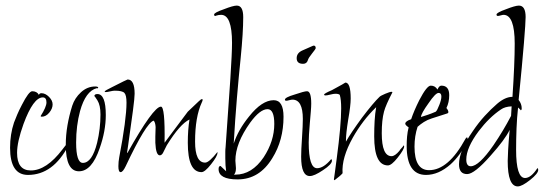

<svg xmlns="http://www.w3.org/2000/svg" viewBox="-20 -614 1943 686"><path d="M80 11Q16 11 16 -86Q16 -134 30 -176Q35 -189 41.5 -204.5Q48 -220 58 -239Q83 -288 95 -288Q112 -288 119 -275Q121 -281 128 -281Q142 -281 155 -268Q168 -255 168 -241Q168 -226 156 -211.5Q144 -197 129 -197Q127 -197 125 -199Q146 -232 146 -248Q146 -266 133 -266Q99 -266 64 -171Q41 -107 41 -68Q41 -5 90 -5Q146 -5 203 -80Q222 -105 224 -106Q227 -106 227 -102Q227 -101 225 -95Q170 11 80 11Z M262 -2Q215 -2 215 -96Q215 -131 221 -166Q227 -201 238 -236Q247 -264 269.5 -284.5Q292 -305 320 -305Q330 -305 331 -301Q329 -297 326 -299Q286 -289 266 -217Q259 -191 255.5 -163Q252 -135 252 -105Q252 -32 276 -32Q309 -32 327 -104Q339 -154 339 -205Q339 -238 328 -255.5Q317 -273 317 -270Q317 -278 328 -278Q358 -278 358 -203Q358 -146 336 -84Q308 -2 262 -2Z M411 1Q403 1 403 -20Q403 -36 406 -52Q419 -120 425.5 -169Q432 -218 432 -247Q432 -274 424.5 -282Q417 -290 390 -290Q384 -290 373.5 -287.5Q363 -285 358 -285Q354 -285 354 -287Q354 -290 381 -303Q434 -330 436 -330Q461 -330 461 -279Q461 -265 455 -219Q449 -173 438 -96L434 -69L435 -67Q528 -233 555 -233Q570 -233 568 -104Q575 -113 595.5 -141Q616 -169 651 -215L690 -252Q698 -260 702 -260Q704 -260 704 -257Q704 -254 701 -248Q677 -196 677 -108Q677 -33 713 -33Q727 -33 757 -71V-68Q757 -56 734 -27Q712 1 700 1Q651 1 651 -104Q651 -150 657 -187Q623 -171 576 -95L562 -67Q557 -59 551 -59Q537 -59 535 -104Q535 -112 535 -126Q535 -140 536 -160Q535 -177 529 -183Q502 -175 429 -20Q419 1 411 1Z M829 27Q761 27 761 -10Q761 -21 768 -21L788 -2Q785 -23 785 -48Q785 -62 785 -71.5Q785 -81 786 -88Q797 -239 803 -332Q809 -425 809 -461Q809 -561 770 -561Q761 -561 752 -558Q751 -557 749 -557Q745 -557 745 -562Q745 -569 780 -581Q813 -594 826 -594Q849 -594 849 -553Q849 -498 840 -408Q833 -341 826.5 -264Q820 -187 815 -101Q831 -150 870 -198Q916 -256 958 -256Q993 -256 993 -197Q993 -113 953 -49Q907 27 829 27ZM821 10Q880 10 922 -52Q960 -110 960 -171Q960 -224 936 -224Q909 -224 874 -176Q821 -102 821 -40Q821 -35 822 -26.5Q823 -18 823 -13Q823 3 816 10Z M1063 -386Q1040 -386 1040 -406Q1040 -425 1061 -434L1095 -449Q1099 -451 1101 -451Q1108 -451 1108 -442Q1108 -439 1095 -423Q1082 -407 1080 -399Q1076 -386 1063 -386ZM1087 15Q1056 15 1056 -54Q1056 -78 1059 -121Q1062 -166 1062 -189Q1062 -258 1025 -258Q1021 -258 1013.5 -256Q1006 -254 1003 -254Q998 -254 998 -258Q998 -266 1032 -276Q1067 -288 1077 -288Q1092 -288 1092 -244Q1092 -233 1090.5 -215Q1089 -197 1087 -174Q1085 -151 1084 -133.5Q1083 -116 1083 -105Q1083 -13 1113 -13Q1136 -13 1163 -45Q1166 -45 1166 -40Q1166 -27 1134 -6Q1103 15 1087 15Z M1175 30Q1173 28 1173 27Q1174 20 1176.5 2Q1179 -16 1183 -47Q1191 -107 1195 -152Q1199 -197 1199 -227Q1199 -258 1194 -275Q1190 -279 1178 -279Q1172 -279 1160 -276Q1148 -273 1143 -273Q1138 -273 1138 -276Q1138 -280 1166 -292Q1214 -318 1214 -319Q1233 -319 1233 -262Q1233 -237 1224 -186Q1220 -161 1218 -142.5Q1216 -124 1216 -111V-108Q1225 -124 1239.5 -145.5Q1254 -167 1273 -193Q1314 -247 1336 -268Q1340 -272 1356.5 -279Q1373 -286 1379 -286Q1382 -286 1382 -284Q1358 -238 1352 -215Q1344 -185 1344 -138Q1344 -56 1379 -56Q1391 -56 1407 -75Q1409 -79 1413.5 -83.5Q1418 -88 1423 -95L1424 -91Q1424 -80 1401 -51Q1379 -23 1366 -23Q1317 -23 1317 -127Q1317 -156 1318.5 -182Q1320 -208 1324 -231Q1299 -207 1278.5 -180Q1258 -153 1241 -123Q1200 -50 1204 5Q1199 11 1191.5 17Q1184 23 1175 30Z M1502 11Q1433 11 1433 -93Q1433 -110 1434.5 -126.5Q1436 -143 1440 -159Q1428 -167 1428 -172Q1428 -181 1449 -188Q1459 -218 1478 -256Q1505 -308 1519 -308Q1535 -308 1543 -294Q1549 -308 1557 -308Q1585 -308 1585 -274Q1585 -248 1575 -228Q1582 -220 1582 -213Q1582 -211 1579 -209L1523 -191Q1507 -186 1494.5 -178Q1482 -170 1472 -161Q1461 -128 1461 -90Q1461 -6 1513 -6Q1582 -6 1643 -118Q1646 -123 1648 -123Q1651 -123 1651 -117Q1651 -112 1648 -106Q1624 -58 1590 -27Q1547 11 1502 11ZM1484 -196Q1494 -199 1507.5 -203.5Q1521 -208 1537 -215Q1542 -219 1550 -240Q1557 -258 1557 -269Q1557 -282 1547 -282Q1536 -282 1511 -245Q1485 -209 1484 -196Z M1830 52Q1794 52 1794 -39Q1794 -50 1795.5 -78Q1797 -106 1801 -150Q1784 -115 1733 -58Q1675 8 1649 8Q1620 8 1620 -27Q1620 -75 1669 -145Q1690 -176 1712 -200Q1734 -224 1756 -243Q1785 -268 1811 -268Q1815 -327 1817 -375Q1819 -423 1819 -458Q1819 -561 1779 -561Q1776 -561 1769 -559Q1762 -557 1759 -557Q1754 -557 1754 -562Q1754 -569 1788 -581Q1821 -594 1834 -594Q1858 -594 1858 -553Q1858 -534 1852 -460.5Q1846 -387 1833 -257Q1844 -243 1844 -227Q1844 -220 1840 -220Q1840 -220 1840 -220Q1842 -220 1831 -230Q1827 -193 1825.5 -155Q1824 -117 1824 -79Q1824 22 1856 22Q1877 22 1900 -13Q1903 -13 1903 -7Q1903 6 1874 29Q1845 52 1830 52ZM1662 -20Q1691 -20 1743 -95Q1779 -148 1806 -200L1808 -234Q1784 -233 1770 -223Q1728 -195 1690 -145Q1646 -86 1646 -44Q1646 -20 1662 -20Z"/></svg>

Font: Shalimar
Style: Regular
Weight: 400
Designer: Robert E. Leuschke
Foundry: Robert E. Leuschke
Version: Version 1.010; ttfautohint (v1.8.3)